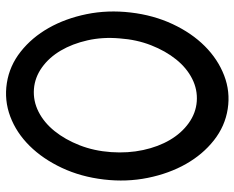

<svg xmlns="http://www.w3.org/2000/svg" viewBox="-91 -672 787 645"><g transform="rotate(-90 302.5 -349.5)"><path d="M22 -394Q13 -318 27.5 -246.5Q42 -175 74 -118.5Q106 -62 153.5 -24.5Q201 13 259 22Q317 31 371.5 10Q426 -11 470 -55Q514 -99 544 -163Q574 -227 583 -304Q592 -381 577.5 -452Q563 -523 531 -579.5Q499 -636 451.5 -673.5Q404 -711 346 -720Q288 -729 233.5 -708.5Q179 -688 135 -643.5Q91 -599 61 -535Q31 -471 22 -394ZM114 -370Q118 -427 137 -475.5Q156 -524 184.5 -559.5Q213 -595 249.5 -613.5Q286 -632 326 -629Q365 -626 398.5 -602Q432 -578 455 -539Q478 -500 489.5 -449Q501 -398 496 -341Q492 -284 473 -235.5Q454 -187 425.5 -151.5Q397 -116 360.5 -97.5Q324 -79 284 -82Q245 -85 211.5 -109Q178 -133 155 -172Q132 -211 121 -262Q110 -313 114 -370Z"/></g></svg>

Font: Balpaq
Style: Regular
Weight: 400
Designer: Abay Emes
Version: Version 1.000